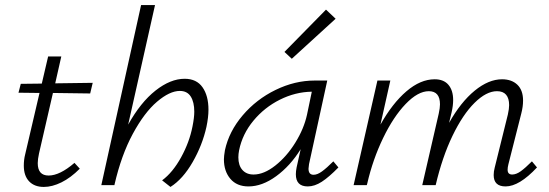

<svg xmlns="http://www.w3.org/2000/svg" viewBox="-20 -731 2167 758"><path d="M134 -125Q129 -102 129 -87Q129 -38 172 -38Q216 -38 274 -88L295 -65Q259 -29 222.5 -11Q186 7 153 7Q116 7 95 -15Q74 -37 74 -77Q74 -100 79 -120L136 -364L53 -365L62 -400L145 -401L170 -508H222L198 -402L346 -404L336 -362L189 -364Z M803 -298Q803 -268 795 -230Q779 -158 740.5 -91Q702 -24 653 7L620 -19Q662 -50 695 -110Q728 -170 740 -232Q747 -267 747 -290Q747 -328 733 -350Q719 -372 690 -372Q650 -372 600 -329.5Q550 -287 504.5 -203Q459 -119 432 -2V0H380L537 -711H592L486 -239Q535 -327 594 -373.5Q653 -420 709 -420Q756 -420 779.5 -386.5Q803 -353 803 -298Z M1316 -70Q1279 -32 1250.5 -13.5Q1222 5 1195 5Q1148 5 1148 -43Q1148 -55 1151 -70L1167 -142Q1126 -76 1070.5 -35.5Q1015 5 961 5Q915 5 889.5 -25Q864 -55 864 -102Q864 -114 868 -138Q884 -212 938 -275.5Q992 -339 1068 -376Q1144 -413 1222 -413H1272L1200 -83Q1198 -69 1198 -65Q1198 -41 1218 -41Q1233 -41 1251.5 -54.5Q1270 -68 1296 -94ZM1192 -278 1211 -369Q1146 -368 1085 -337.5Q1024 -307 980.5 -254.5Q937 -202 924 -138Q921 -123 921 -110Q921 -78 937 -60Q953 -42 981 -42Q1022 -42 1067 -77.5Q1112 -113 1146 -168Q1180 -223 1192 -278ZM1103 -526 1267 -693 1305 -657 1132 -499Z M2100 -70Q2030 5 1976 5Q1929 5 1929 -40Q1929 -54 1933 -69L1985 -279Q1990 -302 1990 -316Q1990 -343 1978 -357Q1966 -371 1942 -371Q1900 -371 1853.5 -325Q1807 -279 1766.5 -195Q1726 -111 1700 0H1647L1712 -282Q1717 -305 1717 -319Q1717 -371 1673 -371Q1630 -371 1581.5 -320.5Q1533 -270 1492.5 -186Q1452 -102 1430 -7L1428 0H1376L1470 -413H1521L1482 -239Q1529 -323 1584.5 -370.5Q1640 -418 1696 -418Q1732 -418 1750.5 -396Q1769 -374 1769 -336Q1769 -314 1763 -288L1753 -246Q1799 -328 1854 -373Q1909 -418 1962 -418Q2000 -418 2022.5 -396.5Q2045 -375 2045 -334Q2045 -310 2038 -283L1987 -82Q1984 -70 1984 -61Q1984 -42 2002 -42Q2018 -42 2036 -55Q2054 -68 2080 -94Z"/></svg>

Font: Ysabeau Semilight
Style: Italic
Weight: 300
Italic angle: -12°
Designer: Christian Thalmann (Catharsis Fonts)
Version: Version 0.003